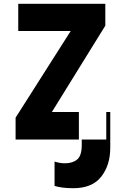

<svg xmlns="http://www.w3.org/2000/svg" viewBox="-20 -734 640 1010"><path d="M366 256Q465 256 512.5 195.5Q560 135 560 43V-145H395V0H410V29Q410 85 386 105Q362 125 321 125Q296 125 267 116V244Q305 256 366 256ZM62 0V-115L352 -571H76V-714H534V-599L253 -145H539V0Z"/></svg>

Font: Noto Sans Mono Extra
Style: Regular
Weight: 800
Designer: Monotype Design Team
Foundry: Monotype Imaging Inc.
Version: Version 1.900